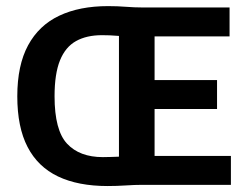

<svg xmlns="http://www.w3.org/2000/svg" viewBox="-20 -620 819 644"><path d="M341 4Q242 4 174.5 -28.2Q107 -60.5 72.5 -127Q38 -193.5 38 -297Q38 -401 74.2 -468Q110.5 -535 178.5 -567.2Q246.5 -599.5 342.5 -599.5Q374 -599.5 402.8 -597.2Q431.5 -595 455.5 -595H750V-498H498.5V-97H754.5V0H456.5Q432 0 401.8 2Q371.5 4 341 4ZM325 -93Q337.5 -93 350.5 -93.5Q363.5 -94 379 -94.5V-499.5Q362.5 -501 348.2 -501.5Q334 -502 322 -502Q270.5 -502 235 -482.2Q199.5 -462.5 181.2 -417.5Q163 -372.5 163 -297Q163 -183 205 -138Q247 -93 325 -93ZM466.5 -254.5V-351.5H708V-254.5Z"/></svg>

Font: Encode Sans SC Condensed SemiBold
Style: Regular
Weight: 600
Width: 3
Designer: Multiple Designers
Foundry: Impallari Type
Version: Version 3.002